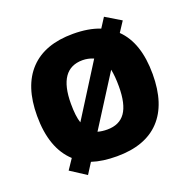

<svg xmlns="http://www.w3.org/2000/svg" viewBox="-140 -894 1077 1084"><g transform="rotate(-20 398.5 -351.5)"><path d="M745.1 -357.9Q745.1 -177.7 656.7 -84Q568.4 9.8 397.9 9.8Q311.5 9.8 248 -11.2L207 53.2L112.8 -7.8L153.8 -68.8Q50.8 -163.6 50.8 -358.9Q50.8 -537.1 139.9 -631.1Q229 -725.1 398.9 -725.1Q492.2 -725.1 560.1 -698.2L597.2 -755.9L689.9 -700.2L649.9 -639.2Q745.1 -546.9 745.1 -357.9ZM542 -357.9Q542 -418.9 533.2 -460.9L340.8 -158.2Q367.2 -150.9 397.9 -150.9Q471.2 -150.9 506.6 -201.2Q542 -251.5 542 -357.9ZM253.9 -357.9Q253.9 -282.2 268.1 -241.2L464.8 -553.2Q431.6 -566.9 398.9 -566.9Q253.9 -566.9 253.9 -357.9Z"/></g></svg>

Font: OpenSansExtrabold
Style: Regular
Weight: 800
Foundry: Ascender Corporation
Version: Version 1.10